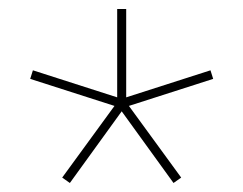

<svg xmlns="http://www.w3.org/2000/svg" viewBox="-20 -770 540 426"><path d="M135 -364 118 -376 234 -535 47 -595 53 -614 240 -554V-750H260V-554L447 -614L453 -595L266 -535L382 -376L365 -364L250 -523Z"/></svg>

Font: M PLUS Code Latin Thin
Style: Regular
Weight: 250
Designer: Coji Morishita
Foundry: UNDERFOREST DESIGN
Version: Version 1.002; ttfautohint (v1.8.3)